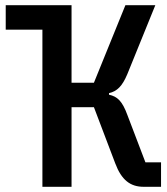

<svg xmlns="http://www.w3.org/2000/svg" viewBox="-20 -718 640 738"><path d="M143 0H255V-306H341L423 -90C447 -26 481 0 532 0H599V-94H539L470 -275C450 -330 431 -347 399 -354V-360C430 -367 450 -387 469 -432L577 -698H462L341 -400H255V-698H2V-604H143Z"/></svg>

Font: IBM Mono Medium
Style: Regular
Weight: 500
Monospace: yes
Designer: Mike Abbink, Paul van der Laan, Pieter van Rosmalen
Foundry: Bold Monday
Version: Version 2.3